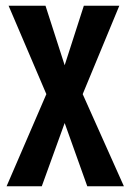

<svg xmlns="http://www.w3.org/2000/svg" viewBox="-20 -651 456 671"><path d="M269 -322 413 0H285L206 -221L126 0H3L142 -322L10 -631H139L206 -423L273 -631H397Z"/></svg>

Font: Teko Medium
Style: Regular
Weight: 500
Designer: Manushi Parikh, Jonny Pinhorn
Foundry: Indian Type Foundry
Version: Version 1.106;PS 1.0;hotconv 1.0.78;makeotf.lib2.5.61930; tt